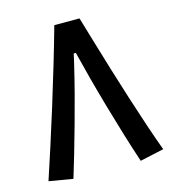

<svg xmlns="http://www.w3.org/2000/svg" viewBox="-105 -786 797 880"><g transform="rotate(-15 293.0 -346.5)"><path d="M352.5 -698.2Q368.2 -645 388.2 -577.9Q408.2 -510.7 430.7 -436.8Q453.1 -362.8 477.1 -288.3Q501 -213.9 523.9 -145Q546.9 -76.2 567.9 -20L454.6 4.9Q433.1 -60.1 411.1 -131.8Q389.2 -203.6 368.2 -276.9Q347.2 -350.1 328.6 -419.9Q310.1 -489.7 295.4 -549.8H272.5L257.8 -629.4H302.2Q291.5 -575.2 276.1 -509.3Q260.7 -443.4 242.4 -373Q224.1 -302.7 204.8 -233.9Q185.5 -165 167.7 -103.5Q149.9 -42 135.3 4.9L22 -14.2Q43.5 -78.6 70.3 -161.9Q97.2 -245.1 126 -338.1Q154.8 -431.2 182.4 -523.7Q210 -616.2 232.9 -698.2Z"/></g></svg>

Font: Cascadia Mono Medium
Style: Regular
Weight: 500
Monospace: yes
Designer: Aaron Bell
Foundry: Saja Typeworks
Version: Version 2407.024